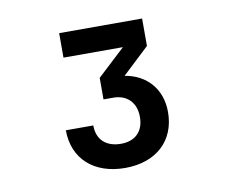

<svg xmlns="http://www.w3.org/2000/svg" viewBox="-56 -902 713 579"><g transform="rotate(-10 300.0 -612.5)"><path d="M412 -746V-830H158V-755H340L255 -676V-610H285C327 -610 354 -583 354 -539C354 -494 327 -469 284 -469C239 -469 211 -494 211 -538H127C127 -450 189 -395 284 -395C378 -395 440 -450 440 -539C440 -609 397 -658 330 -669Z"/></g></svg>

Font: Tekne LDO
Style: Bold
Weight: 700
Monospace: yes
Designer: Alessio Laiso, Mario Rullo, Paolo Rosset
Foundry: Alessio Laiso
Version: Version 1.000;hotconv 1.0.109;makeotfexe 2.5.65596